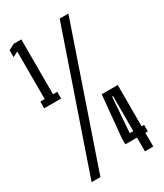

<svg xmlns="http://www.w3.org/2000/svg" viewBox="-173 -750 702 821"><g transform="rotate(-30 178.0 -339.5)"><path d="M11.5 -375H95V-408H74V-679H36.5L7.5 -664V-629.5L33 -643V-408H11.5ZM29 0H72.5L303.5 -674H260.5ZM292.5 0H333.5V-68H346V-100H333.5V-304H254.5L235 -99V-68H292.5ZM275 -100 288 -273H292.5V-100Z"/></g></svg>

Font: Anybody UltraCondensed
Style: Regular
Weight: 400
Width: 1
Version: Version 1.113;gftools[0.9.25]